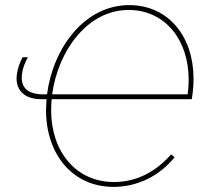

<svg xmlns="http://www.w3.org/2000/svg" viewBox="-20 -725 796 751"><path d="M141 -337H162L160 -295C160 -120 265 6 424 6C518 6 604 -37 663 -110L649 -121C588 -51 511 -13 426 -13C277 -13 180 -132 180 -294C180 -308 181 -323 182 -337H730C734 -360 737 -387 737 -417C737 -581 640 -705 485 -705C310 -705 187 -536 164 -356H149C87 -356 57 -384 67 -441C70 -462 78 -480 89 -501H68C58 -481 50 -460 47 -440C35 -375 74 -337 141 -337ZM184 -356C207 -525 321 -686 483 -686C626 -686 718 -569 718 -413C718 -391 716 -374 714 -356Z"/></svg>

Font: Fixel Text 20240404 Thin
Style: Italic
Weight: 100
Width: 4
Italic angle: -10°
Designer: AlfaBravo + MacPaw
Foundry: Kyrylo Tkachov, Marchela Mozhyna, Serhii Makarenko, Maria Weinstein, Zakhar Kryvoshyya
Version: Version 1.211;Glyphs 3.2 (3225)